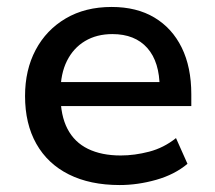

<svg xmlns="http://www.w3.org/2000/svg" viewBox="-20 -523 619 552"><path d="M324 9Q239 9 178 -21.5Q117 -52 84.5 -109.5Q52 -167 52 -247Q52 -322 82.5 -379.5Q113 -437 169 -470Q225 -503 301 -503Q373 -503 424 -472.5Q475 -442 502.5 -386Q530 -330 530 -252V-218H135V-287H456L439 -270Q439 -345 403.5 -385Q368 -425 303 -425Q258 -425 224.5 -405Q191 -385 172.5 -348Q154 -311 154 -259V-249Q154 -191 174 -152.5Q194 -114 233 -95Q272 -76 327 -76Q367 -76 409 -87Q451 -98 486 -126L519 -52Q482 -21 429 -6Q376 9 324 9Z"/></svg>

Font: Nunito Sans 9pt SemiBold
Style: Regular
Weight: 600
Version: Version 3.101;gftools[0.9.27]